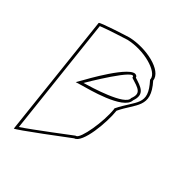

<svg xmlns="http://www.w3.org/2000/svg" viewBox="-157 -841 947 967"><g transform="rotate(30 316.5 -358.0)"><path d="M49 -14C48 -6 337 -123 337 -123C385 -123 441 -276 452 -350C520 -430 599 -448 536 -574C546 -638 424 -699 324 -702C314 -702 154 -695 153 -688ZM67 -33 166 -677C203 -682 315 -687 321 -687C421 -684 528 -621 521 -574L520 -570C582 -451 514 -444 437 -355V-350C425 -271 365 -138 339 -138H336C333 -137 133 -55 67 -33ZM202 -372 235 -373C273 -374 478 -370 498 -437C537 -493 495 -516 453 -543C453 -548 452 -551 448 -554C411 -592 228 -398 228 -398ZM238 -388C238 -388 447 -594 438 -534C488 -502 518 -488 484 -442C477 -394 284 -389 238 -388Z"/></g></svg>

Font: Ampere
Style: OuLnIta
Weight: 400
Version: Version 1